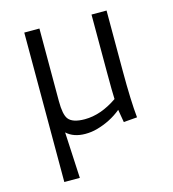

<svg xmlns="http://www.w3.org/2000/svg" viewBox="-117 -678 899 998"><g transform="rotate(-15 332.5 -179.0)"><path d="M276.9 9.8Q213.9 9.8 176.3 -24.9L189 223.1H105.5V-581.1H187V-189.5Q187 -118.7 205.6 -93.8Q227.5 -64.5 293.5 -64.5Q379.9 -64.5 469.2 -126V-126.5Q467.3 -163.6 467.3 -271V-581.1H548.3V-255.9Q548.3 -94.7 557.6 -3.9L484.9 2L473.1 -66.9Q416 -19.5 339.8 1.5Q309.6 9.8 276.9 9.8Z"/></g></svg>

Font: Armata
Style: Regular
Weight: 400
Designer: Viktoriya Grabowska
Foundry: Viktoriya Grabowska
Version: Version 1.003